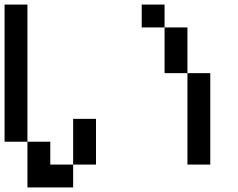

<svg xmlns="http://www.w3.org/2000/svg" viewBox="-20 -820 1040 840"><path d="M0 -200V-800H100V-200ZM800 -100V-500H900V-100ZM800 -500H700V-700H800ZM100 -200H200V-100H300V0H100ZM300 -100V-300H400V-100ZM600 -700V-800H700V-700Z"/></svg>

Font: Galmuri9 Regular
Style: Regular
Weight: 400
Designer: Lee Minseo (quiple)
Version: Version 2.399;hotconv 1.1.1;makeotfexe 2.6.0 DEVELOPMENT